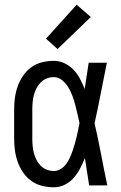

<svg xmlns="http://www.w3.org/2000/svg" viewBox="-20 -786 515 814"><path d="M209 8Q183 8 158.5 2Q134 -4 113.5 -18.5Q93 -33 78.5 -54Q64 -75 55.5 -98.5Q47 -122 43.5 -147Q40 -172 40 -197V-323Q40 -348 43.5 -373Q47 -398 55.5 -421.5Q64 -445 78.5 -466Q93 -487 113.5 -501.5Q134 -516 158.5 -522Q183 -528 209 -528Q232 -528 254 -517.5Q276 -507 292 -490Q308 -473 319 -452Q330 -431 339 -409Q343 -437 347.5 -464.5Q352 -492 356 -520H433Q420 -456 407.5 -391.5Q395 -327 381 -263Q396 -198 408.5 -132Q421 -66 435 0H358Q353 -29 349 -58Q345 -87 340 -116Q331 -94 320 -72.5Q309 -51 293 -32.5Q277 -14 255 -3Q233 8 209 8ZM209 -61Q224 -61 237.5 -69.5Q251 -78 260 -90Q269 -102 275.5 -116Q282 -130 287 -144.5Q292 -159 296.5 -174Q301 -189 304.5 -204Q308 -219 311 -234Q314 -249 317 -264Q313 -283 308.5 -302.5Q304 -322 299 -341.5Q294 -361 287 -379.5Q280 -398 270 -415Q260 -432 244 -445.5Q228 -459 209 -459Q193 -459 178.5 -453.5Q164 -448 153 -437Q142 -426 135 -412.5Q128 -399 124 -384Q120 -369 118.5 -353.5Q117 -338 117 -323V-197Q117 -182 118.5 -166.5Q120 -151 124 -136Q128 -121 135 -107.5Q142 -94 153 -83Q164 -72 178.5 -66.5Q193 -61 209 -61ZM224 -578 175 -622 305 -766 365 -714Z"/></svg>

Font: Iosevka QP
Style: Regular
Weight: 400
Designer: Belleve Invis
Foundry: Belleve Invis
Version: Version 20.0.0; ttfautohint (v1.8.4)